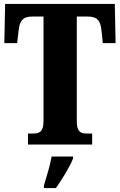

<svg xmlns="http://www.w3.org/2000/svg" viewBox="-20 -734 609 975"><path d="M122 0H448V-56H421C390 -56 370 -63 370 -119V-650H426C476 -650 490 -626 495 -582L502 -515H567L563 -714H6L2 -515H67L75 -582C80 -626 94 -650 144 -650H201V-121C201 -64 180 -56 149 -56H122ZM203 208V221H264C294 178 335 113 351 71V61H242C235 104 215 169 203 208Z"/></svg>

Font: Noto Serif Ethiopic ExtraCondensed Black
Style: Regular
Weight: 900
Width: 2
Designer: Monotype Design Team
Foundry: Monotype Imaging Inc.
Version: Version 2.102